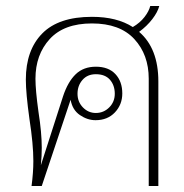

<svg xmlns="http://www.w3.org/2000/svg" viewBox="-20 -619 613 639"><path d="M507 -348V0H475V-357Q475 -437 427 -489Q379 -541 286 -541Q193 -541 145.5 -489Q98 -437 98 -357Q98 -319 108 -247Q119 -177 119 -127Q119 -99 116 -69L190 -299Q206 -347 232 -372Q258 -397 299 -397Q341 -397 364 -372.5Q387 -348 387 -308Q387 -271 362.5 -245Q338 -219 298 -219Q271 -219 246 -236Q221 -253 215 -287L119 0H85Q91 -45 91 -83Q91 -139 78 -223Q66 -309 66 -354Q66 -452 120.5 -507.5Q175 -563 286 -563Q369 -563 422 -529Q446 -543 461 -562.5Q476 -582 480 -599H510Q505 -579 487 -555.5Q469 -532 443 -513Q507 -458 507 -348ZM238 -307Q238 -280 256 -261.5Q274 -243 299 -243Q325 -243 343.5 -261.5Q362 -280 362 -307Q362 -335 346 -353.5Q330 -372 299 -372Q271 -372 254.5 -353Q238 -334 238 -307Z"/></svg>

Font: Taviraj Thin
Style: Regular
Weight: 250
Designer: Katatrad Team
Foundry: CadsonDemak
Version: Version 1.001